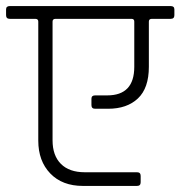

<svg xmlns="http://www.w3.org/2000/svg" viewBox="-34 -643 594 632"><path d="M-2 -623H528Q540 -623 540 -612V-593Q540 -581 528 -581H466Q456 -581 456 -572V-423Q456 -353 420 -319Q384 -285 322 -285H279Q267 -285 267 -297V-318Q267 -329 279 -329H319Q408 -329 408 -423V-572Q408 -581 399 -581H149Q139 -581 139 -572V-181Q139 -131 166.5 -103.5Q194 -76 245 -76H417Q429 -76 429 -64V-43Q429 -31 417 -31H239Q171 -31 131.5 -72Q92 -113 92 -180V-572Q92 -581 82 -581H-2Q-14 -581 -14 -593V-612Q-14 -623 -2 -623Z"/></svg>

Font: Rajdhani
Style: Regular
Weight: 400
Designer: Satya Rajpurohit, Jyotish Sonowal
Foundry: Indian Type Foundry
Version: Version 1.201;PS 1.0;hotconv 1.0.78;makeotf.lib2.5.61930; tt